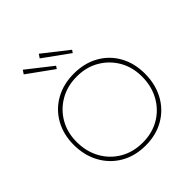

<svg xmlns="http://www.w3.org/2000/svg" viewBox="-202 -872 1019 1019"><g transform="rotate(-45 307.5 -363.0)"><path d="M40 -263Q40 -341 74 -401.5Q108 -462 168.5 -496Q229 -530 308 -530Q387 -530 447.5 -496Q508 -462 541.5 -401.5Q575 -341 575 -263Q575 -184 541.5 -122Q508 -60 447.5 -25Q387 10 308 10Q229 10 168.5 -25Q108 -60 74 -122Q40 -184 40 -263ZM553 -263Q553 -334 521 -389Q489 -444 434 -476Q379 -508 308 -508Q237 -508 181.5 -476Q126 -444 94 -389Q62 -334 62 -263Q62 -190 94 -133Q126 -76 181.5 -44Q237 -12 308 -12Q379 -12 434 -44Q489 -76 521 -133Q553 -190 553 -263ZM381 -611 237 -715 251 -736 391 -626ZM131 -736 271 -626 261 -611 117 -715Z"/></g></svg>

Font: Mach Thin
Style: Regular
Weight: 250
Version: Version 1.002